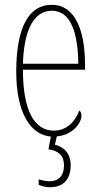

<svg xmlns="http://www.w3.org/2000/svg" viewBox="-20 -562 419 804"><path d="M190 222C245 222 276 189 276 130C276 76 243 52 210 44L218 9C285 4 321 -48 321 -77C321 -90 317 -96 312 -99C296 -57 263 -15 205 -15C125 -15 76 -97 76 -270H336V-291C336 -445 289 -542 197 -542C102 -542 48 -450 48 -262C48 -95 104 2 193 10L183 63C225 69 248 90 248 130C248 176 224 197 187 197C175 197 159 194 142 189V212C159 219 174 222 190 222ZM308 -295H76C80 -431 119 -517 197 -517C276 -517 306 -427 308 -295Z"/></svg>

Font: Noto Serif ExtraCondensed Thin
Style: Regular
Weight: 100
Width: 2
Designer: Monotype Design Team
Foundry: Monotype Imaging Inc.
Version: Version 2.013